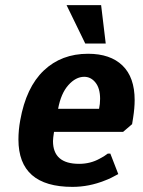

<svg xmlns="http://www.w3.org/2000/svg" viewBox="-20 -720 560 750"><path d="M52 -175Q52 -212 59 -250Q82 -379 151 -444.5Q220 -510 324 -510Q411 -510 458.5 -464Q506 -418 506 -329Q506 -298 500 -260L496 -235L461 -205H191Q187 -179 187 -169Q187 -80 289 -80Q333 -80 369 -100Q387 -109 401 -120H411L442 -40Q412 -23 390 -15Q328 10 263 10Q52 10 52 -175ZM367 -295Q371 -314 371 -334Q371 -375 353 -397.5Q335 -420 309 -420Q276 -420 247 -387.5Q218 -355 207 -295ZM313 -550 240 -700H375L393 -550Z"/></svg>

Font: Scada
Style: Bold Italic
Weight: 700
Italic angle: -10°
Version: Version 4.000